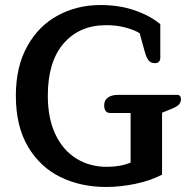

<svg xmlns="http://www.w3.org/2000/svg" viewBox="-20 -729 775 763"><path d="M43 -349Q43 -464 88.5 -545.5Q134 -627 210.5 -668Q287 -709 379 -709Q454 -709 515 -688Q576 -667 617 -633V-500Q617 -478 595 -478Q579 -478 570 -489.5Q561 -501 554 -528L535 -597Q514 -610 479 -619.5Q444 -629 402 -629Q296 -629 233 -556.5Q170 -484 170 -349Q170 -258 200.5 -194.5Q231 -131 284 -98.5Q337 -66 405 -66Q459 -66 499 -83V-280H418Q406 -280 400 -288Q394 -296 394 -310Q394 -331 409 -341.5Q424 -352 449 -352H684Q699 -352 699 -335Q699 -322 691 -313.5Q683 -305 663 -297L624 -281V-35Q578 -11 518.5 1.5Q459 14 401 14Q301 14 220 -25.5Q139 -65 91 -146.5Q43 -228 43 -349Z"/></svg>

Font: MaitreeSemiBold
Style: Regular
Weight: 600
Designer: CadsonDemak Team
Foundry: CadsonDemak
Version: Version 1.000